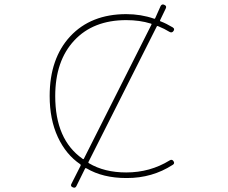

<svg xmlns="http://www.w3.org/2000/svg" viewBox="-20 -825 1040 874"><path d="M310.5 27.3Q298.8 22.5 305.7 10.7L346.7 -70.3Q348.6 -74.2 345.7 -77.1Q280.3 -121.1 243.2 -201.2Q206.1 -281.2 206.1 -387.7Q206.1 -473.6 229.5 -541Q252.9 -609.4 299.8 -659.7Q346.7 -710 410.6 -735.4Q474.6 -760.7 554.7 -760.7Q621.1 -760.7 680.7 -740.2Q684.6 -738.3 686.5 -742.2L710.9 -796.9Q714.8 -804.7 721.7 -804.7Q724.6 -804.7 728.5 -802.7Q740.2 -797.9 734.4 -786.1L709 -733.4Q707 -729.5 710.9 -727.5H711.9Q737.3 -717.8 766.6 -700.2Q772.5 -696.3 772.5 -691.4Q772.5 -687.5 769.5 -683.6Q762.7 -673.8 752 -679.7Q728.5 -694.3 699.2 -706.1Q695.3 -708 693.4 -704.1L382.8 -87.9Q380.9 -84 384.8 -82Q455.1 -40 554.7 -40Q663.1 -40 752 -94.7Q762.7 -101.6 769.5 -91.8Q772.5 -86.9 772.5 -84Q772.5 -78.1 765.6 -74.2Q672.9 -14.6 558.6 -14.6Q556.6 -14.6 554.7 -14.6Q448.2 -14.6 374 -58.6H373Q369.1 -61.5 367.2 -57.6L328.1 21.5Q324.2 29.3 318.4 29.3Q314.5 29.3 310.5 27.3ZM554.7 -733.4Q404.3 -733.4 317.9 -640.6Q231.4 -547.9 231.4 -387.7Q231.4 -189.5 355.5 -102.5L356.4 -101.6Q358.4 -100.6 359.4 -100.6Q361.3 -100.6 362.3 -103.5L668.9 -711.9Q669.9 -713.9 669.9 -714.8Q669.9 -716.8 667 -717.8H666Q616.2 -733.4 554.7 -733.4Z"/></svg>

Font: Rounded-X Mgen+ 2m thin
Style: Regular
Weight: 100
Designer: [Source Han Sans]
Ryoko NISHIZUKA  (kana & ideographs); Paul D. Hunt (Latin, Greek & Cyrillic); Wenlong ZHANG  (bopomofo
Version: Version 1.059.20150602